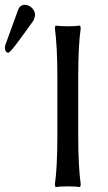

<svg xmlns="http://www.w3.org/2000/svg" viewBox="-49 -760 445 790"><path d="M53.2 -740.2Q68.8 -740.2 82 -727.8Q95.2 -715.3 95.2 -698.2Q95.2 -691.4 88.9 -675.8Q83.5 -668.5 69.6 -648.9Q55.7 -629.4 43.9 -613.3Q32.2 -597.2 19.3 -580.1Q6.3 -563 -2.7 -553Q-11.7 -543 -15.1 -543Q-21 -543 -24.9 -548.8Q-28.8 -554.7 -28.8 -563Q-28.8 -569.3 -26.9 -575.2L24.9 -717.8Q32.7 -740.2 53.2 -740.2ZM230 -651.9Q262.7 -651.9 280.8 -654.8L283.2 -644Q272.9 -574.2 272.9 -444.8V-200.2Q272.9 -76.2 283.2 -1L280.8 9.8Q262.7 6.8 230 6.8Q197.3 6.8 179.2 9.8L176.8 -1Q187 -72.3 187 -200.2V-444.8Q187 -568.8 176.8 -644L179.2 -654.8Q197.8 -651.9 230 -651.9Z"/></svg>

Font: Linear Smooth Low Contrast
Style: Regular
Weight: 500
Designer: Philipp H. Poll, Flanker
Foundry: Philipp H. Poll, reworked by Flanker
Version: Version 1.010 | FøM Fix